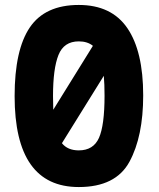

<svg xmlns="http://www.w3.org/2000/svg" viewBox="-20 -744 640 775"><path d="M558 -359Q558 -537 494 -630.5Q430 -724 298 -724Q162 -724 100.5 -633.5Q39 -543 39 -356Q39 11 298 11Q447 11 502.5 -91Q558 -193 558 -359ZM194 -356Q194 -467 216 -522Q238 -577 298 -577Q333 -577 355 -559L195 -301Q194 -326 194 -356ZM298 -137Q253 -137 230 -166L399 -438Q402 -404 402 -358Q402 -238 379.5 -187.5Q357 -137 298 -137Z"/></svg>

Font: Noto Sans Mono UI ExtraBold
Style: Regular
Weight: 800
Designer: Monotype Design team
Foundry: Monotype Imaging Inc.
Version: 1.000